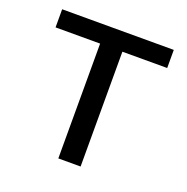

<svg xmlns="http://www.w3.org/2000/svg" viewBox="-103 -640 719 737"><g transform="rotate(20 256.5 -271.5)"><path d="M211 0V-469H29V-543H485V-469H302V0Z"/></g></svg>

Font: Noto Sans SC
Style: Regular
Weight: 400
Designer: Ryoko NISHIZUKA  (kana, bopomofo & ideographs); Paul D. Hunt (Latin, Greek & Cyrillic); Sandoll Communications , Soo-you
Foundry: Adobe
Version: Version 2.002;hotconv 1.0.116;makeotfexe 2.5.65601